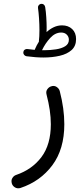

<svg xmlns="http://www.w3.org/2000/svg" viewBox="-20 -734 428 1029"><path d="M105 -454.6Q106 -462.9 112.3 -467.5Q118.7 -472.2 126.5 -471.2Q146.5 -468.3 166 -466.8Q166.5 -468.3 167 -469.7Q176.3 -491.7 188.5 -510.7Q188.5 -512.2 188.5 -514.2Q191.4 -537.1 191.4 -573.2Q191.4 -602.5 189.2 -635.3Q187 -668 183.6 -691.9Q182.6 -700.2 187.7 -706.3Q192.9 -712.4 199.7 -713.4Q208.5 -714.4 214.8 -709.2Q221.2 -704.1 222.2 -695.8Q226.1 -671.9 228 -641.6Q230 -611.3 230 -586.9Q230 -574.2 229.5 -562Q247.6 -578.6 268.6 -588.4Q289.6 -598.1 312.5 -598.1Q345.7 -598.1 366.7 -578.4Q387.7 -558.6 387.7 -524.4Q387.7 -487.3 363.8 -465.8Q339.8 -444.3 300.3 -435.1Q260.7 -425.8 213.4 -425.8Q171.9 -425.8 121.6 -432.6Q113.8 -434.1 108.9 -440.4Q104 -446.8 105 -454.6ZM308.1 -559.6Q275.9 -559.6 249.3 -530.8Q222.7 -502 205.1 -464.8Q210.4 -464.8 215.8 -464.8Q249 -464.8 279.5 -469.5Q310.1 -474.1 329.6 -486.3Q349.1 -498.5 349.1 -521Q349.1 -537.1 337.9 -548.3Q326.7 -559.6 308.1 -559.6ZM252 -270.5Q269.5 -277.3 283.2 -268.3Q296.9 -259.3 300.3 -245.6Q324.7 -151.9 324.7 -68.4Q324.7 65.4 260.5 151.6Q196.3 237.8 89.8 273.4Q73.7 278.3 60.5 270.5Q47.4 262.7 43.5 249.5Q38.6 232.4 46.4 220Q54.2 207.5 66.4 203.6Q152.3 174.3 202.4 107.4Q252.4 40.5 252.4 -68.4Q252.4 -104.5 246.6 -144.3Q240.7 -184.1 229.5 -227.1Q225.1 -243.7 233.2 -255.1Q241.2 -266.6 252 -270.5Z"/></svg>

Font: Mikhak-DS1-FD Regular
Style: Regular
Weight: 400
Designer: Amin Abedi
Version: Version 3.2